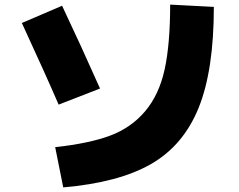

<svg xmlns="http://www.w3.org/2000/svg" viewBox="-20 -775 1040 835"><path d="M255 40 220 -135Q367 -151 458.5 -185Q550 -219 611 -291Q672 -363 696 -473Q720 -583 720 -755L910 -745Q910 -470 844 -306.5Q778 -143 637.5 -62Q497 19 255 40ZM250 -750Q332 -577 415 -390L235 -320Q178 -452 75 -675Z"/></svg>

Font: Mplus 1p Black
Style: Regular
Weight: 900
Version: Version 1.061